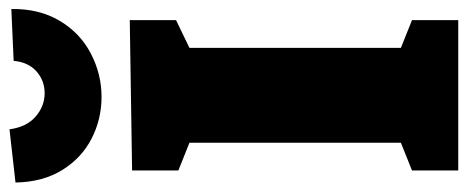

<svg xmlns="http://www.w3.org/2000/svg" viewBox="-320 -692 1010 415"><g transform="rotate(-90 185.5 -485.0)"><path d="M349 -710V-610L289 -581V-124L349 -100V0H24V-100L84 -124V-581L24 -605V-705ZM-2 -957 113 -970Q118 -933 140.5 -913.5Q163 -894 191 -894Q218 -894 238 -911.5Q258 -929 261 -961L373 -966Q374 -906 347.5 -861.5Q321 -817 276.5 -794Q232 -771 183 -771Q135 -771 93 -792.5Q51 -814 25 -856Q-1 -898 -2 -957Z"/></g></svg>

Font: Bitter Pro Black
Style: Regular
Weight: 900
Designer: Sol Matas, and Bitter project Authors
Foundry: Sol Matas
Version: Version 1.010